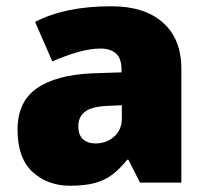

<svg xmlns="http://www.w3.org/2000/svg" viewBox="-20 -583 663 613"><path d="M336 -563Q441 -563 500 -511Q559 -459 559 -363V0H427L390 -73H386Q363 -44 338.5 -25.5Q314 -7 282 1.5Q250 10 204 10Q132 10 84 -34Q36 -78 36 -169Q36 -258 97.5 -301Q159 -344 276 -349L368 -352V-360Q368 -397 350 -412.5Q332 -428 301 -428Q268 -428 228 -416.5Q188 -405 147 -387L92 -513Q140 -538 200.5 -550.5Q261 -563 336 -563ZM325 -245Q273 -243 251.5 -226.5Q230 -210 230 -180Q230 -152 245 -138.5Q260 -125 285 -125Q320 -125 344.5 -147Q369 -169 369 -204V-247Z"/></svg>

Font: Noto Sans Lao Black
Style: Regular
Weight: 900
Designer: Monotype Design Team
Foundry: Monotype Imaging Inc.
Version: Version 2.003; ttfautohint (v1.8.4.7-5d5b)